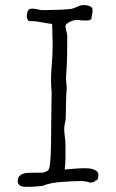

<svg xmlns="http://www.w3.org/2000/svg" viewBox="-20 -721 451 746"><path d="M241.2 -584V-568.4Q241.2 -536.1 240.7 -505.4Q240.2 -474.6 238.3 -446.3Q237.3 -426.8 236.3 -417L239.3 -378.9Q238.3 -369.1 237.3 -349.6Q236.3 -329.1 236.3 -306.2Q236.3 -283.2 235.4 -261.7Q235.4 -253.9 232.4 -243.2Q231.4 -239.3 230.5 -233.9Q229.5 -228.5 229.5 -222.7Q229.5 -207 231.9 -190.4Q234.4 -173.8 234.4 -155.3V-106.4Q234.4 -93.8 233.4 -83.5Q232.4 -73.2 231.4 -62.5Q253.9 -64.5 273.9 -65.9Q293.9 -67.4 313.5 -67.4Q319.3 -67.4 328.1 -66.4Q336.9 -65.4 344.2 -62.5Q351.6 -59.6 356.9 -54.7Q362.3 -49.8 362.3 -41Q362.3 -19.5 350.6 -19.5L349.6 -17.6Q347.7 -16.6 346.7 -15.6Q343.8 -12.7 341.8 -12.7Q335.9 -13.7 332 -11.7Q330.1 -10.7 328.1 -11.7Q327.1 -12.7 324.2 -13.7Q321.3 -14.6 313.5 -15.6Q305.7 -17.6 293.9 -17.6Q279.3 -17.6 260.3 -16.6Q241.2 -15.6 221.2 -14.2Q201.2 -12.7 183.6 -9.8Q159.2 -4.9 154.3 -2Q148.4 1 138.2 2Q127.9 2.9 117.2 3.9Q106.4 4.9 95.7 4.9Q85 4.9 78.1 4.9Q65.4 4.9 57.1 -0.5Q48.8 -5.9 48.8 -17.6Q48.8 -29.3 54.2 -35.6Q59.6 -42 68.4 -45.4Q77.1 -48.8 87.4 -49.3Q97.7 -49.8 107.4 -49.8H127.9Q135.7 -50.8 140.1 -50.3Q144.5 -49.8 149.4 -50.8Q153.3 -51.8 163.1 -56.6Q168.9 -59.6 170.9 -66.4Q174.8 -76.2 176.8 -115.7Q178.7 -155.3 178.7 -204.1Q178.7 -227.5 179.2 -251Q179.7 -274.4 179.7 -295.9Q179.7 -317.4 180.2 -334.5Q180.7 -351.6 180.7 -361.3Q175.8 -412.1 180.7 -462.9Q184.6 -503.9 184.6 -551.8Q184.6 -571.3 183.6 -590.8Q182.6 -610.4 182.6 -627.9Q178.7 -627.9 164.1 -630.4Q149.4 -632.8 133.8 -635.7Q118.2 -638.7 105.5 -638.7Q92.8 -638.7 91.8 -639.6Q87.9 -642.6 85.9 -647.5Q84 -652.3 84 -657.2Q84 -666 87.4 -676.8Q90.8 -687.5 104.5 -687.5Q115.2 -687.5 126.5 -684.6Q137.7 -681.6 147.5 -681.6Q152.3 -681.6 169.9 -682.1Q187.5 -682.6 207.5 -683.1Q227.5 -683.6 243.7 -685.1Q259.8 -686.5 261.7 -687.5Q267.6 -689.5 272 -691.4Q276.4 -693.4 281.2 -695.3Q286.1 -697.3 291 -699.2Q295.9 -701.2 302.7 -701.2Q307.6 -701.2 314 -700.7Q320.3 -700.2 326.2 -698.2Q332 -696.3 335.9 -692.4Q339.8 -688.5 339.8 -681.6Q339.8 -671.9 336.9 -660.2V-658.2L335.9 -653.3V-651.4Q335 -650.4 335 -647.5V-644.5Q333 -647.5 328.1 -642.6Q327.1 -641.6 323.2 -641.6H299.8L285.2 -643.6H277.3Q273.4 -643.6 265.6 -641.6Q257.8 -639.6 251 -636.2Q244.1 -632.8 239.3 -628.4Q234.4 -624 234.4 -618.2V-617.2Z"/></svg>

Font: ToneOZ-Zhuyin-Tsuipita-TC
Style: Regular
Weight: 400
Designer: ÂÆ£ÂøóÂáåJeffrey Xuan(jeffreyx@gmail.com, ToneOZ.com) ÈòøÂù§(cjkFonts)
Foundry: ToneOZ
Version: Version 0.240710